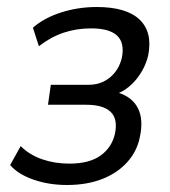

<svg xmlns="http://www.w3.org/2000/svg" viewBox="-20 -519 486 548"><path d="M171 9Q119 9 75 -6.5Q31 -22 9 -48L39 -102Q64 -77 100 -64.5Q136 -52 178 -52Q235 -52 267 -75Q299 -98 308 -137Q317 -179 296 -199.5Q275 -220 226 -220H117L125 -277H233Q269 -277 294.5 -298.5Q320 -320 328 -355Q336 -397 314 -417.5Q292 -438 240 -438Q198 -438 161 -425.5Q124 -413 91 -387L74 -440Q106 -468 154.5 -483.5Q203 -499 256 -499Q341 -499 378.5 -463Q416 -427 403 -361Q398 -339 386 -317.5Q374 -296 356.5 -279Q339 -262 316 -252V-255Q358 -242 374 -209.5Q390 -177 379 -127Q371 -87 343 -56Q315 -25 271.5 -8Q228 9 171 9Z"/></svg>

Font: Nunito Sans 10pt Condensed
Style: Italic
Weight: 400
Width: 3
Italic angle: -9°
Designer: Vernon Adams
Foundry: Vernon Adams
Version: Version 3.101;gftools[0.9.27]